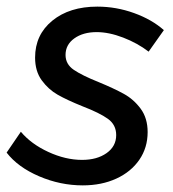

<svg xmlns="http://www.w3.org/2000/svg" viewBox="-31 -554 524 580"><path d="M-11 -93 32 -156Q63 -119 115 -95Q167 -71 217 -71Q262 -71 291 -91.5Q320 -112 320 -146Q320 -177 295 -195Q270 -213 218 -233Q171 -252 143 -268Q115 -284 95 -311.5Q75 -339 75 -380Q75 -449 127 -491.5Q179 -534 263 -534Q320 -534 374 -514.5Q428 -495 464 -463L418 -398Q384 -424 341 -440.5Q298 -457 261 -457Q220 -457 193.5 -438Q167 -419 167 -388Q167 -360 192 -343Q217 -326 267 -306Q313 -287 343 -270.5Q373 -254 394 -225.5Q415 -197 415 -155Q415 -108 390 -71.5Q365 -35 320.5 -14.5Q276 6 219 6Q151 6 87 -21.5Q23 -49 -11 -93Z"/></svg>

Font: Gontserrat
Style: Italic
Weight: 400
Italic angle: -11.3°
Designer: Julieta Ulanovsky
Foundry: Julieta Ulanovsky
Version: Version 6.001